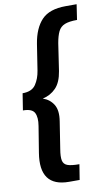

<svg xmlns="http://www.w3.org/2000/svg" viewBox="-104 -913 621 1074"><g transform="rotate(-10 206.0 -375.5)"><path d="M198 110Q29 110 60 -79L84 -227Q92 -275 78.5 -301.5Q65 -328 13 -328L28 -423Q81 -423 103 -455.5Q125 -488 132 -533L155 -681Q169 -768 213 -814.5Q257 -861 350 -861H412L399 -774Q354 -774 329 -764Q304 -754 292 -729.5Q280 -705 273 -664L250 -510Q240 -447 209.5 -415.5Q179 -384 134 -374Q173 -361 194 -327Q215 -293 205 -232L181 -78Q174 -37 178.5 -15Q183 7 204.5 15Q226 23 272 23L258 110Z"/></g></svg>

Font: Bitter
Style: Bold Italic
Weight: 700
Italic angle: -9°
Designer: Sol Matas, and Bitter project Authors
Foundry: Sol Matas
Version: Version 2.001